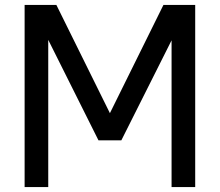

<svg xmlns="http://www.w3.org/2000/svg" viewBox="-20 -760 893 780"><path d="M176 0H80V-740H209L438 -277H415L644 -740H773V0H677V-626L691 -624L473 -190H380L163 -624L176 -626Z"/></svg>

Font: Be Vietnam Pro Variable Thin
Style: Regular
Weight: 100
Designer: Lam Bao, Tony Le, Vietanh Nguyen
Foundry: Yellow Type Foundry
Version: Version 1.002